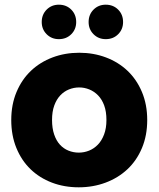

<svg xmlns="http://www.w3.org/2000/svg" viewBox="-20 -791 677 819"><path d="M608 -279Q608 -213 585.5 -159.5Q563 -106 523.5 -69Q484 -32 430.5 -12Q377 8 316 8Q254 8 201.5 -12Q149 -32 110.5 -69Q72 -106 50 -159.5Q28 -213 28 -279Q28 -345 50.5 -398.5Q73 -452 112 -489Q151 -526 204 -546Q257 -566 318 -566Q379 -566 432 -546Q485 -526 524 -489Q563 -452 585.5 -398.5Q608 -345 608 -279ZM202 -279Q202 -244 211 -217.5Q220 -191 235.5 -174Q251 -157 272 -148.5Q293 -140 316 -140Q339 -140 360 -148.5Q381 -157 397.5 -174Q414 -191 424 -217.5Q434 -244 434 -279Q434 -315 424.5 -341Q415 -367 398.5 -384Q382 -401 361 -409.5Q340 -418 318 -418Q295 -418 274 -409.5Q253 -401 237 -384Q221 -367 211.5 -341Q202 -315 202 -279ZM231 -624Q200 -624 179 -645Q158 -666 158 -697Q158 -729 179 -750Q200 -771 231 -771Q263 -771 284 -750Q305 -729 305 -697Q305 -666 284 -645Q263 -624 231 -624ZM431 -624Q400 -624 379 -645Q358 -666 358 -697Q358 -729 379 -750Q400 -771 431 -771Q463 -771 484 -750Q505 -729 505 -697Q505 -666 484 -645Q463 -624 431 -624Z"/></svg>

Font: SVN-Poppins
Style: Bold
Weight: 700
Designer: Ninad Kale (Devanagari), Jonny Pinhorn (Latin)
Foundry: Indian Type Foundry
Version: Version 3.200;PS 1.000;hotconv 16.6.54;makeotf.lib2.5.65590